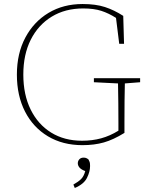

<svg xmlns="http://www.w3.org/2000/svg" viewBox="-20 -709 725 955"><path d="M390 13Q292 13 218.5 -31Q145 -75 104.5 -154Q64 -233 64 -338Q64 -443 106 -522Q148 -601 221.5 -645Q295 -689 391 -689Q456 -689 502 -674Q548 -659 593 -630L597 -491H573L557 -620Q521 -643 484 -655Q447 -667 394 -667Q304 -667 237 -626Q170 -585 133 -511.5Q96 -438 96 -338Q96 -238 132.5 -164Q169 -90 234.5 -49.5Q300 -9 388 -9Q439 -9 483 -21Q527 -33 569 -59V-99Q569 -148 568.5 -196.5Q568 -245 567 -294L447 -300V-320H677V-300L601 -294Q600 -253 599.5 -206.5Q599 -160 599 -99V-48Q544 -14 496.5 -0.5Q449 13 390 13ZM428 117Q428 145 412.5 176Q397 207 352 226L345 209Q370 195 383.5 181.5Q397 168 404 142Q383 134 375 124Q367 114 367 103Q367 92 374.5 83.5Q382 75 396 75Q404 75 409.5 77.5Q415 80 420 84Q424 91 426 97Q428 103 428 117Z"/></svg>

Font: Source Serif 4 ExtraLight
Style: Regular
Weight: 200
Designer: Frank Grießhammer
Foundry: Adobe
Version: Version 4.005;hotconv 1.1.0;makeotfexe 2.6.0